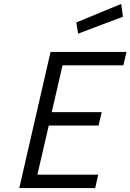

<svg xmlns="http://www.w3.org/2000/svg" viewBox="-20 -956 663 976"><path d="M377 -785 368 -842 596 -936 605 -871ZM78 0 237 -692H623L607 -624H298L243 -386H497L481 -318H228L170 -68H479L464 0Z"/></svg>

Font: Titillium Web
Style: Italic
Weight: 400
Italic angle: -13°
Version: Version 1.002;PS 57.000;hotconv 1.0.70;makeotf.lib2.5.55311